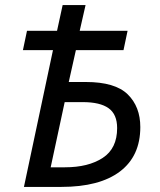

<svg xmlns="http://www.w3.org/2000/svg" viewBox="-20 -734 628 754"><path d="M74 0 188 -537H70L86 -613H204L226 -714H316L293 -613H481L465 -537H278L250 -412H317Q432 -412 481.5 -363.5Q531 -315 531 -235Q531 -121 451 -60.5Q371 0 221 0ZM235 -77Q327 -77 383.5 -114Q440 -151 440 -231Q440 -285 406.5 -309Q373 -333 305 -333H234L179 -77Z"/></svg>

Font: Noto Sans
Style: Italic
Weight: 400
Italic angle: -12°
Designer: Monotype Design Team
Foundry: Monotype Imaging Inc.
Version: Version 2.013; ttfautohint (v1.8.4.7-5d5b)